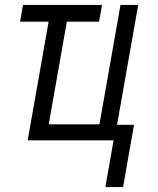

<svg xmlns="http://www.w3.org/2000/svg" viewBox="-20 -570 640 780"><path d="M441.5 0H92.5L177.5 -482H61.5L73.5 -550H394.5L382.5 -482H251.5L178 -65H384L469.5 -550H541.5L455.5 -63H524.5L480 190H408Z"/></svg>

Font: JuliaMono ExtraBoldItalic
Style: Regular
Weight: 800
Italic angle: -9°
Monospace: yes
Designer: cormullion
Foundry: corm
Version: Version 0.049; ttfautohint (v1.8.4)